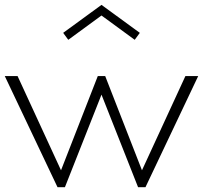

<svg xmlns="http://www.w3.org/2000/svg" viewBox="-20 -784 850 804"><path d="M220.9 0 0 -465.5H53.6L235.5 -70.9L389.5 -465.5H420.5L574.5 -70.9L756.4 -465.5H810L589.1 0H558.2L405 -387.7L251.8 0ZM265.9 -617.3 244.5 -646.4 405 -763.6 565.5 -646.4 544.1 -617.3 405 -719.1Z"/></svg>

Font: Spartan Light
Style: Regular
Weight: 300
Designer: Matt Bailey, Mirko Velimirovic
Foundry: Matt Bailey
Version: Version 1.005